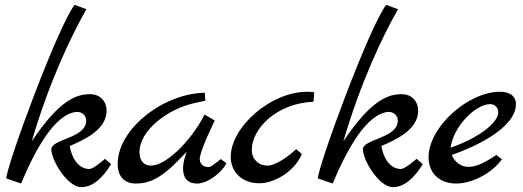

<svg xmlns="http://www.w3.org/2000/svg" viewBox="-20 -758 2161 793"><path d="M414 -102C396 -87 363 -60 349 -60C313 -60 280 -90 268 -155C324 -179 420 -221 420 -300C420 -341 393 -369 352 -369C298 -369 227 -348 111 -174C181 -413 271 -605 337 -720L288 -738C217 -645 6 -71 6 -21L67 0C127 -143 207 -288 297 -296C321 -296 336 -279 336 -260C336 -186 192 -185 192 -141C192 -97 258 15 316 15C363 15 405 -24 439 -80Z M892 -101C862 -78 852 -68 840 -68C817 -68 805 -84 805 -101C805 -135 867 -260 867 -260L825 -285C766 -170 663 -74 604 -74C576 -74 556 -92 556 -131C556 -215 666 -307 786 -333L828 -342L826 -375C654 -372 466 -225 466 -81C466 -30 493 0 541 0C587 0 636 -13 714 -93L751 -131C742 -107 736 -83 736 -62C736 -27 751 0 795 0C837 0 897 -45 915 -84Z M1203 -142C1166 -107 1116 -74 1085 -74C1047 -74 1020 -101 1020 -139C1020 -226 1121 -331 1275 -338L1278 -377C1268 -378 1258 -379 1248 -379C1099 -379 933 -234 933 -110C933 -49 978 -1 1052 -1C1106 -1 1193 -43 1227 -122Z M1701 -102C1683 -87 1650 -60 1636 -60C1600 -60 1567 -90 1555 -155C1611 -179 1707 -221 1707 -300C1707 -341 1680 -369 1639 -369C1585 -369 1514 -348 1398 -174C1468 -413 1558 -605 1624 -720L1575 -738C1504 -645 1293 -71 1293 -21L1354 0C1414 -143 1494 -288 1584 -296C1608 -296 1623 -279 1623 -260C1623 -186 1479 -185 1479 -141C1479 -97 1545 15 1603 15C1650 15 1692 -24 1726 -80Z M2030 -118C1967 -76 1940 -69 1913 -69C1888 -69 1858 -86 1846 -118C2015 -178 2111 -256 2111 -327C2111 -372 2069 -379 2045 -379C1912 -379 1750 -232 1750 -109C1750 -43 1795 0 1864 0C1931 0 2012 -43 2053 -100ZM1841 -148C1852 -234 1943 -328 2005 -328C2023 -328 2038 -313 2038 -295C2038 -247 1946 -184 1841 -148Z"/></svg>

Font: Marck Script
Style: Regular
Weight: 400
Designer: Denis Masharov, Marck Fogel
Foundry: Denis Masharov
Version: Version 1.002